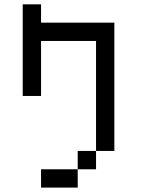

<svg xmlns="http://www.w3.org/2000/svg" viewBox="-20 -853 707 873"><path d="M83.3 -416.7V-833.3H166.7V-750H500V-166.7H416.7V-666.7H166.7V-416.7ZM166.7 0V-83.3H333.3V0ZM333.3 -83.3V-166.7H416.7V-83.3Z"/></svg>

Font: Galmuri11 Condensed
Style: Regular
Weight: 400
Width: 3
Designer: Lee Minseo (quiple)
Version: Version 2.399;hotconv 1.1.1;makeotfexe 2.6.0 DEVELOPMENT